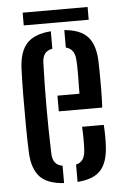

<svg xmlns="http://www.w3.org/2000/svg" viewBox="-51 -730 500 773"><g transform="rotate(-5 198.5 -343.0)"><path d="M46 -128.5Q44 -174.5 43.5 -236Q43 -297.5 43.5 -360Q44 -422.5 46 -470Q49.5 -537.5 80 -569.8Q110.5 -602 176.5 -607V-536.5Q154 -532 145 -518.5Q136 -505 135.5 -482Q132.5 -390 132.5 -302.2Q132.5 -214.5 135.5 -119.5Q136 -94 145.8 -80.8Q155.5 -67.5 176.5 -63.5V6.5Q108.5 2 78.8 -30.5Q49 -63 46 -128.5ZM180.5 -283V-346.5H269.5Q270.5 -388 270.5 -428.2Q270.5 -468.5 269 -482Q267 -527.5 231 -536.5V-607Q296 -601.5 325 -569.5Q354 -537.5 357 -473Q357.5 -461.5 358 -430Q358.5 -398.5 358.2 -358.8Q358 -319 356 -283ZM231 6.5V-63.5Q267 -71.5 269 -120Q270 -135 270 -159.8Q270 -184.5 268.5 -213H356Q357.5 -197 357.8 -171Q358 -145 357 -128.5Q354 -62.5 325.2 -30.2Q296.5 2 231 6.5ZM70 -691.5H332.5V-640H70Z"/></g></svg>

Font: Big Shoulders Stencil Text Medium
Style: Regular
Weight: 500
Designer: Patric King
Foundry: XO Type Co
Version: Version 1.000